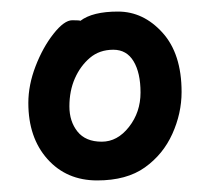

<svg xmlns="http://www.w3.org/2000/svg" viewBox="-20 -774 360 332"><path d="M156 -529Q183 -529 203 -554.5Q223 -580 223 -614Q223 -648 211 -668Q199 -688 176 -688Q152 -688 135.5 -674Q119 -660 109.5 -638.5Q100 -617 100 -590Q100 -564 114 -546.5Q128 -529 156 -529ZM148 -462Q95 -462 62 -499Q29 -536 29 -596Q29 -627 41.5 -659.5Q54 -692 72.5 -715.5Q91 -739 105 -739Q118 -739 119 -738Q140 -754 184 -754Q228 -754 261 -717.5Q294 -681 294 -615Q294 -578 278 -542.5Q262 -507 230.5 -484.5Q199 -462 148 -462Z"/></svg>

Font: ToneOZ-Pinyin-WenKai-Medium
Style: Medium
Weight: 700
Designer: Fontworks Inc.
Foundry: ToneOZ
Version: Version 0.240331